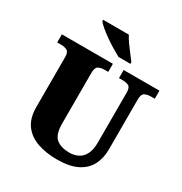

<svg xmlns="http://www.w3.org/2000/svg" viewBox="-211 -1088 1191 1254"><g transform="rotate(30 384.5 -460.5)"><path d="M396 10Q313 10 248 -13Q183 -36 146.5 -86.5Q110 -137 110 -219V-597Q110 -634 91 -643.5Q72 -653 46 -653H17V-714H402V-653H373Q347 -653 328.5 -643Q310 -633 310 -593V-210Q310 -128 345.5 -98.5Q381 -69 446 -69Q481 -69 510 -83.5Q539 -98 556.5 -131Q574 -164 574 -219V-597Q574 -634 556.5 -643.5Q539 -653 512 -653H483V-714H753V-653H723Q696 -653 677.5 -643Q659 -633 659 -593V-217Q659 -150 632.5 -99Q606 -48 548.5 -19Q491 10 396 10ZM411 -771Q385 -785 353 -804.5Q321 -824 290 -846Q259 -868 235.5 -888Q212 -908 203 -921V-931H397Q408 -909 427 -882Q446 -855 466.5 -829Q487 -803 501 -784V-771Z"/></g></svg>

Font: Noto Serif Tamil Black
Style: Italic
Weight: 900
Italic angle: -12°
Designer: Indian Type Foundry, Tom Grace, and the Monotype Design Team
Foundry: Monotype Imaging Inc.
Version: Version 2.003; ttfautohint (v1.8.4.7-5d5b)